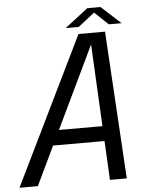

<svg xmlns="http://www.w3.org/2000/svg" viewBox="-76 -912 749 959"><g transform="rotate(-5 298.5 -432.0)"><path d="M-17.5 0 343 -739.5H476L520.5 0H436L401 -684H402L74.5 0ZM130.5 -195.5 144.5 -270.5H474L460 -195.5ZM282 -774.5 398 -864H464.5L562 -774.5H498L418.5 -850H443.5L347 -774.5Z"/></g></svg>

Font: Epilogue
Style: Italic
Weight: 400
Italic angle: -12°
Designer: Tyler Finck
Foundry: Etcetera Type Co
Version: Version 2.112